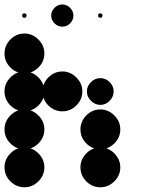

<svg xmlns="http://www.w3.org/2000/svg" viewBox="-24 -818 711 843"><path d="M416.7 -170.8Q451.7 -170.8 477.9 -144.6Q504.2 -118.3 504.2 -83.3Q504.2 -47.5 477.9 -21.7Q451.7 4.2 416.7 4.2Q380.8 4.2 355 -21.7Q329.2 -47.5 329.2 -83.3Q329.2 -118.3 355 -144.6Q380.8 -170.8 416.7 -170.8ZM83.3 -170.8Q118.3 -170.8 144.6 -144.6Q170.8 -118.3 170.8 -83.3Q170.8 -47.5 144.6 -21.7Q118.3 4.2 83.3 4.2Q47.5 4.2 21.7 -21.7Q-4.2 -47.5 -4.2 -83.3Q-4.2 -118.3 21.7 -144.6Q47.5 -170.8 83.3 -170.8ZM416.7 -337.5Q451.7 -337.5 477.9 -311.2Q504.2 -285 504.2 -250Q504.2 -214.2 477.9 -188.3Q451.7 -162.5 416.7 -162.5Q380.8 -162.5 355 -188.3Q329.2 -214.2 329.2 -250Q329.2 -285 355 -311.2Q380.8 -337.5 416.7 -337.5ZM83.3 -337.5Q118.3 -337.5 144.6 -311.2Q170.8 -285 170.8 -250Q170.8 -214.2 144.6 -188.3Q118.3 -162.5 83.3 -162.5Q47.5 -162.5 21.7 -188.3Q-4.2 -214.2 -4.2 -250Q-4.2 -285 21.7 -311.2Q47.5 -337.5 83.3 -337.5ZM375.4 -457.5Q393.3 -475 416.7 -475Q440 -475 457.5 -457.5Q475 -440 475 -416.7Q475 -393.3 457.5 -375.4Q440 -357.5 416.7 -357.5Q393.3 -357.5 375.4 -375.4Q357.5 -393.3 357.5 -416.7Q357.5 -440 375.4 -457.5ZM250 -504.2Q285 -504.2 311.2 -477.9Q337.5 -451.7 337.5 -416.7Q337.5 -380.8 311.2 -355Q285 -329.2 250 -329.2Q214.2 -329.2 188.3 -355Q162.5 -380.8 162.5 -416.7Q162.5 -451.7 188.3 -477.9Q214.2 -504.2 250 -504.2ZM83.3 -504.2Q118.3 -504.2 144.6 -477.9Q170.8 -451.7 170.8 -416.7Q170.8 -380.8 144.6 -355Q118.3 -329.2 83.3 -329.2Q47.5 -329.2 21.7 -355Q-4.2 -380.8 -4.2 -416.7Q-4.2 -451.7 21.7 -477.9Q47.5 -504.2 83.3 -504.2ZM83.3 -670.8Q118.3 -670.8 144.6 -644.6Q170.8 -618.3 170.8 -583.3Q170.8 -547.5 144.6 -521.7Q118.3 -495.8 83.3 -495.8Q47.5 -495.8 21.7 -521.7Q-4.2 -547.5 -4.2 -583.3Q-4.2 -618.3 21.7 -644.6Q47.5 -670.8 83.3 -670.8ZM416.7 -759.2Q425.8 -759.2 425.8 -750Q425.8 -740 416.7 -740Q406.7 -740 406.7 -750Q406.7 -759.2 416.7 -759.2ZM250 -798.3Q269.2 -798.3 283.8 -783.8Q298.3 -769.2 298.3 -750Q298.3 -730 283.8 -715.4Q269.2 -700.8 250 -700.8Q230 -700.8 215.4 -715.4Q200.8 -730 200.8 -750Q200.8 -769.2 215.4 -783.8Q230 -798.3 250 -798.3ZM83.3 -759.2Q92.5 -759.2 92.5 -750Q92.5 -740 83.3 -740Q73.3 -740 73.3 -750Q73.3 -759.2 83.3 -759.2Z"/></svg>

Font: 0xA000-Dots-Mono
Style: Dots-Mono
Weight: 400
Version: Version 0.1